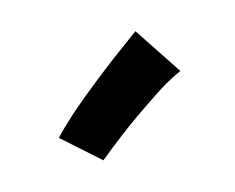

<svg xmlns="http://www.w3.org/2000/svg" viewBox="-42 -800 339 277"><g transform="rotate(-15 127.5 -661.0)"><path d="M30.3 -625Q41 -636.7 60.5 -654.3Q77.1 -668.9 105.5 -691.4Q133.8 -713.9 176.8 -745.1L224.6 -672.9Q210.9 -667 191.4 -655.3Q174.8 -644.5 147.9 -626Q121.1 -607.4 84 -577.1Z"/></g></svg>

Font: Miniver
Style: Regular
Weight: 400
Designer: Dathan Boardman
Foundry: Open Window
Version: Version 1.000